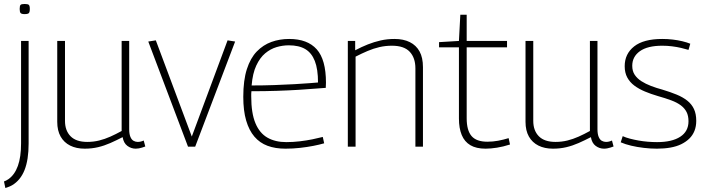

<svg xmlns="http://www.w3.org/2000/svg" viewBox="-32 -738 3552 966"><path d="M112 -532V-16Q112 66 91.5 117.5Q71 169 29 194Q24 197 18 199.5Q12 202 6.5 204Q1 206 -5 208L-12 175Q-6 173 -0.5 170Q5 167 11 163Q42 141 58 96.5Q74 52 74 -17V-532ZM92 -667Q77 -667 72 -672Q67 -677 67 -693Q67 -709 71.5 -713.5Q76 -718 92 -718Q108 -718 113 -713.5Q118 -709 118 -693Q118 -677 113 -672Q108 -667 92 -667Z M394 10Q352 10 321 -5.5Q290 -21 273 -51Q256 -81 256 -125V-532H295V-130Q295 -81 323 -52.5Q351 -24 407 -24Q438 -24 466.5 -31Q495 -38 523 -50.5Q551 -63 580 -79V-532H618V-88Q618 -64 624 -49.5Q630 -35 640 -29.5Q650 -24 661 -24Q676 -24 691 -31L699 -1Q691 2 683 4.5Q675 7 667 8.5Q659 10 651 10Q628 10 609 -4Q590 -18 585 -48Q554 -32 523.5 -18.5Q493 -5 461.5 2.5Q430 10 394 10Z M914 0 714 -529 752 -535 933 -51 1113 -535 1151 -529 950 0Z M1404 10Q1353 10 1314 -4.5Q1275 -19 1248 -50.5Q1221 -82 1206.5 -131.5Q1192 -181 1192 -251Q1192 -334 1210 -390Q1228 -446 1260 -479Q1292 -512 1333.5 -527Q1375 -542 1423 -542Q1515 -542 1561.5 -490Q1608 -438 1608 -322Q1608 -317 1607.5 -309.5Q1607 -302 1607 -296Q1589 -295 1553.5 -292Q1518 -289 1469.5 -286Q1421 -283 1361 -281Q1301 -279 1233 -279Q1232 -272 1232 -266Q1232 -260 1232 -253Q1232 -169 1253 -118.5Q1274 -68 1313.5 -45.5Q1353 -23 1408 -23Q1442 -23 1476 -27Q1510 -31 1539.5 -37Q1569 -43 1592 -49L1599 -17Q1575 -10 1544 -4Q1513 2 1477.5 6Q1442 10 1404 10ZM1234 -308Q1294 -308 1349 -310Q1404 -312 1449 -314.5Q1494 -317 1525 -319.5Q1556 -322 1568 -323Q1568 -390 1552 -431Q1536 -472 1504 -491Q1472 -510 1421 -510Q1390 -510 1359.5 -501Q1329 -492 1302.5 -470Q1276 -448 1257.5 -408.5Q1239 -369 1234 -308Z M1718 0V-532H1755V-485Q1787 -502 1818.5 -514.5Q1850 -527 1883 -534.5Q1916 -542 1953 -542Q1998 -542 2030 -526Q2062 -510 2079 -479Q2096 -448 2096 -400V0H2058V-394Q2058 -447 2029.5 -477.5Q2001 -508 1940 -508Q1907 -508 1877 -501Q1847 -494 1817.5 -481.5Q1788 -469 1757 -453V0Z M2411 10Q2364 10 2334.5 -7.5Q2305 -25 2291 -59Q2277 -93 2277 -142V-500H2177V-526L2277 -532L2284 -664H2316V-532H2519V-500H2316V-143Q2316 -82 2340.5 -53.5Q2365 -25 2420 -25Q2448 -25 2474.5 -30Q2501 -35 2527 -43L2534 -11Q2500 0 2468.5 5Q2437 10 2411 10Z M2750 10Q2708 10 2677 -5.5Q2646 -21 2629 -51Q2612 -81 2612 -125V-532H2651V-130Q2651 -81 2679 -52.5Q2707 -24 2763 -24Q2794 -24 2822.5 -31Q2851 -38 2879 -50.5Q2907 -63 2936 -79V-532H2974V-88Q2974 -64 2980 -49.5Q2986 -35 2996 -29.5Q3006 -24 3017 -24Q3032 -24 3047 -31L3055 -1Q3047 2 3039 4.5Q3031 7 3023 8.5Q3015 10 3007 10Q2984 10 2965 -4Q2946 -18 2941 -48Q2910 -32 2879.5 -18.5Q2849 -5 2817.5 2.5Q2786 10 2750 10Z M3091 -22 3101 -53Q3116 -46 3137 -40.5Q3158 -35 3180.5 -31Q3203 -27 3227 -25Q3251 -23 3274 -23Q3349 -23 3390.5 -50Q3432 -77 3432 -128Q3432 -155 3422.5 -174Q3413 -193 3394 -207.5Q3375 -222 3345.5 -233Q3316 -244 3277 -255Q3243 -265 3213 -277.5Q3183 -290 3160 -307Q3137 -324 3124 -348Q3111 -372 3111 -405Q3111 -467 3158.5 -504.5Q3206 -542 3300 -542Q3327 -542 3352.5 -539Q3378 -536 3401 -530.5Q3424 -525 3441 -518L3432 -487Q3416 -492 3394.5 -497Q3373 -502 3349 -505Q3325 -508 3300 -508Q3226 -508 3187.5 -480.5Q3149 -453 3149 -407Q3149 -380 3161.5 -361.5Q3174 -343 3195 -329.5Q3216 -316 3243.5 -305.5Q3271 -295 3301 -287Q3341 -275 3372.5 -262Q3404 -249 3426 -231.5Q3448 -214 3459.5 -189.5Q3471 -165 3471 -130Q3471 -102 3462 -79.5Q3453 -57 3436 -40.5Q3419 -24 3395.5 -12.5Q3372 -1 3341 4.5Q3310 10 3273 10Q3241 10 3207 6Q3173 2 3143.5 -5Q3114 -12 3091 -22Z"/></svg>

Font: Georama ExtraCondensed Thin ExtraLight
Style: Regular
Weight: 250
Version: Version 1.001